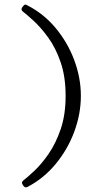

<svg xmlns="http://www.w3.org/2000/svg" viewBox="-20 -708 440 831"><path d="M76 -676 80 -681Q84 -687 88 -688Q92 -689 98 -685Q169 -649 221 -586.5Q273 -524 301.5 -447.5Q330 -371 330 -293Q330 -216 302 -139.5Q274 -63 222 0.5Q170 64 99 101Q93 104 89 102.5Q85 101 81 96L78 91Q71 81 81 73Q98 60 128.5 31.5Q159 3 190 -41.5Q221 -86 242.5 -148.5Q264 -211 264 -293Q264 -376 242.5 -438.5Q221 -501 189 -545Q157 -589 126.5 -617Q96 -645 79 -658Q69 -666 76 -676Z"/></svg>

Font: Young Serif Light
Style: Regular
Weight: 300
Designer: Bastien Sozeau
Foundry: NBR — Bastien Sozeau
Version: Version 5.001